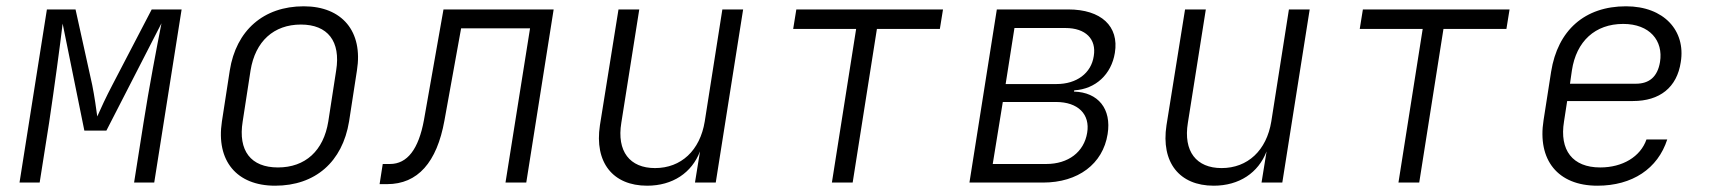

<svg xmlns="http://www.w3.org/2000/svg" viewBox="-20 -580 5440 610"><path d="M42 0H106L136 -190C153 -304 171 -437 179 -505L248 -165H318L493 -506C479 -435 453 -299 436 -190L406 0H470L557 -550H462L337 -310C318 -274 299 -233 289 -210C286 -233 280 -275 273 -310L220 -550H129Z M854 10C982 10 1068 -66 1089 -194L1114 -356C1134 -480 1067 -560 945 -560C817 -560 730 -483 710 -356L685 -194C666 -69 732 10 854 10ZM863 -48C777 -48 736 -101 751 -194L776 -356C791 -449 850 -502 936 -502C1021 -502 1063 -449 1048 -356L1023 -194C1008 -101 950 -48 863 -48Z M1186 5H1210C1307 5 1368 -64 1392 -197L1445 -490H1664L1586 0H1652L1739 -550H1389L1327 -199C1310 -106 1274 -59 1219 -59H1196Z M2036 10C2117 10 2178 -31 2204 -99L2188 0H2254L2341 -550H2275L2219 -194C2204 -102 2144 -46 2061 -46C1981 -46 1939 -99 1954 -190L2011 -550H1945L1886 -182C1868 -64 1927 10 2036 10Z M2623 0H2689L2766 -488H2966L2976 -550H2510L2500 -488H2700Z M3060 0H3294C3405 0 3484 -59 3499 -154C3512 -234 3469 -287 3392 -289L3393 -293C3461 -297 3511 -344 3522 -412C3536 -497 3478 -550 3374 -550H3147ZM3175 -313 3203 -491H3365C3429 -491 3464 -456 3455 -402C3447 -347 3400 -313 3337 -313ZM3134 -59 3166 -256H3335C3405 -256 3444 -217 3434 -158C3424 -97 3374 -59 3304 -59Z M3836 10C3917 10 3978 -31 4004 -99L3988 0H4054L4141 -550H4075L4019 -194C4004 -102 3944 -46 3861 -46C3781 -46 3739 -99 3754 -190L3811 -550H3745L3686 -182C3668 -64 3727 10 3836 10Z M4423 0H4489L4566 -488H4766L4776 -550H4310L4300 -488H4500Z M5055 10C5166 10 5247 -44 5277 -137H5211C5192 -82 5135 -48 5064 -48C4976 -48 4934 -103 4949 -194L4959 -259H5168C5253 -259 5308 -302 5320 -383C5336 -482 5267 -560 5146 -560C5015 -560 4929 -484 4908 -352L4884 -198C4864 -72 4929 10 5055 10ZM4968 -314 4974 -356C4988 -449 5048 -504 5137 -504C5221 -504 5265 -451 5254 -383C5246 -336 5220 -314 5177 -314Z"/></svg>

Font: JetBrains Mono ExtraLight
Style: Italic
Weight: 240
Italic angle: -9°
Monospace: yes
Designer: Philipp Nurullin, Konstantin Bulenkov
Foundry: JetBrains
Version: Version 2.305